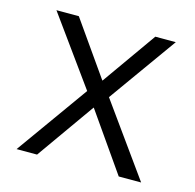

<svg xmlns="http://www.w3.org/2000/svg" viewBox="-82 -595 689 679"><g transform="rotate(15 263.0 -255.5)"><path d="M35 0 223 -263 44 -511H126L265 -313H266L406 -511H481L303 -262L491 0H409L261 -212H260L110 0Z"/></g></svg>

Font: Chivo ExtraLight
Style: Regular
Weight: 250
Designer: Hector Gatti
Foundry: Omnibus-Type
Version: Version 2.002